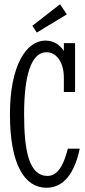

<svg xmlns="http://www.w3.org/2000/svg" viewBox="-20 -875 404 908"><path d="M200 13C281 13 333 -56 357 -172H301C287 -119 263 -43 205 -43C119 -43 94 -156 94 -335C94 -514 126 -628 200 -628C244 -628 282 -585 282 -507V-440H335V-671H282V-635C262 -662 236 -683 194 -683C105 -683 27 -566 27 -335C27 -95 97 13 200 13ZM264 -855 133 -753 154 -721 296 -807Z"/></svg>

Font: Stint Ultra Condensed
Style: Regular
Weight: 400
Width: 1
Designer: Astigmatic (AOETI)
Foundry: Astigmatic (AOETI)
Version: Version 1.000